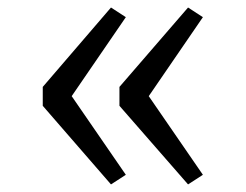

<svg xmlns="http://www.w3.org/2000/svg" viewBox="-20 -559 655 511"><path d="M314.9 -93.8 275.4 -68.2 93.8 -277.4V-327.7L275.4 -539L314.9 -513.3L170.8 -303.1ZM520 -93.8 480.5 -68.2 297.9 -277.4V-327.7L480.5 -539L520 -513.3L375.9 -303.1Z"/></svg>

Font: Fira Code Light
Style: Regular
Weight: 300
Monospace: yes
Designer: Carrois Corporate, Edenspiekermann AG, Nikita Prokopov
Foundry: Carrois Corporate, Edenspiekermann AG, Nikita Prokopov
Version: Version 6.000; ttfautohint (v1.8.2) -l 8 -r 50 -G 200 -x 14 